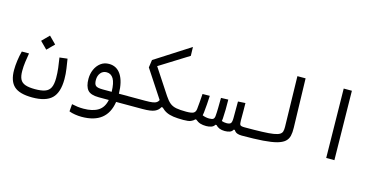

<svg xmlns="http://www.w3.org/2000/svg" viewBox="-85 -1169 3687 1860"><g transform="rotate(15 1758.0 -238.5)"><path d="M282.2 170.9Q153.8 170.9 98.9 120.4Q43.9 69.8 43.9 -40.5Q43.9 -84.5 50.8 -135Q57.6 -185.5 70.3 -232.9H142.6Q134.8 -187.5 128.7 -142.6Q122.6 -97.7 122.6 -52.7Q122.6 0 137.7 30.3Q152.8 60.5 189 73.5Q225.1 86.4 287.1 86.4Q349.1 86.4 386.7 73.2Q424.3 60.1 441.2 25.9Q458 -8.3 458 -71.3Q458 -119.1 451.9 -170.7Q445.8 -222.2 437.5 -271.5L516.1 -280.8Q522.9 -236.3 530.8 -185.1Q538.6 -133.8 538.6 -81.1Q538.6 53.2 477.8 112.1Q417 170.9 282.2 170.9ZM294.4 -311.5 224.1 -381.8 294.4 -452.6 364.7 -381.8Z M793 228.5Q760.3 228.5 726.3 223.1Q692.4 217.8 666.5 207.5L672.4 133.8Q702.6 140.6 730 144Q757.3 147.5 789.6 147.5Q880.9 147.5 935.5 113.8Q990.2 80.1 1005.9 2.4H905.3Q823.2 2.4 792.7 -33.9Q762.2 -70.3 762.2 -145Q762.2 -195.3 781.2 -238.8Q800.3 -282.2 835.4 -309.1Q870.6 -335.9 918.9 -335.9Q996.6 -335.9 1039.6 -269.3Q1082.5 -202.6 1084.5 -81.5L1171.9 -82Q1196.3 -82 1205.1 -73Q1213.9 -64 1213.9 -39.6Q1213.9 -15.6 1202.1 -6.6Q1190.4 2.4 1166 2.4H1079.1Q1044.9 228.5 793 228.5ZM1012.2 -81.1Q1010.3 -169.9 986.1 -210.7Q961.9 -251.5 917 -251.5Q879.9 -251.5 857.2 -223.6Q834.5 -195.8 834.5 -152.8Q834.5 -110.8 852.1 -95.9Q869.6 -81.1 923.3 -81.1Q930.2 -81.1 937.5 -81.1Q944.8 -81.1 952.6 -81.1Q966.8 -81.1 981.7 -81.1Q996.6 -81.1 1012.2 -81.1Z M1752 2.4Q1692.9 2.4 1652.1 -3.4Q1611.3 -9.3 1582.3 -23.4Q1553.2 -37.6 1528.8 -62.5H1516.1Q1501.5 -31.2 1464.8 -14.4Q1428.2 2.4 1343.8 2.4H1166L1171.9 -81.5H1348.1Q1396 -81.5 1422.4 -85.7Q1448.7 -89.8 1461.7 -99.1Q1474.6 -108.4 1481.9 -124L1298.8 -402.8L1309.6 -479.5L1660.2 -704.6L1662.6 -616.2L1373.5 -435.5L1541.5 -179.7Q1568.8 -138.2 1595 -117.2Q1621.1 -96.2 1658.7 -89.1Q1696.3 -82 1757.8 -82Q1769.5 -82 1775.4 -71.3Q1781.2 -60.5 1781.2 -45.9Q1781.2 -18.1 1772 -7.8Q1762.7 2.4 1752 2.4Z M1981 2.4Q1947.8 2.4 1922.4 -5.4Q1897 -13.2 1874 -33.2H1863.3Q1849.6 -16.6 1825.9 -7.1Q1802.2 2.4 1752.4 2.4L1757.8 -82Q1812 -82 1831.8 -93.3Q1851.6 -104.5 1855 -134.8Q1858.9 -167.5 1861.6 -205.1Q1864.3 -242.7 1867.7 -288.6L1940.4 -289.6Q1938 -244.6 1935.3 -203.1Q1932.6 -161.6 1927.7 -120.1Q1925.8 -104 1922.9 -89.4Q1939 -82.5 1956.8 -79.1Q1974.6 -75.7 1990.7 -75.7Q2021 -75.7 2032.2 -84.7Q2043.5 -93.8 2045.4 -118.7Q2048.3 -150.4 2049.1 -199Q2049.8 -247.6 2050.3 -298.3L2123 -300.8Q2124 -251 2123.3 -200.4Q2122.6 -149.9 2119.6 -109.4Q2118.7 -96.7 2116.2 -84Q2139.2 -75.7 2164.6 -75.7Q2196.8 -75.7 2207.3 -88.9Q2217.8 -102.1 2217.8 -141.6Q2217.8 -179.2 2218 -217.8Q2218.3 -256.3 2218.3 -307.1L2292 -311.5Q2293 -269.5 2293 -232.7Q2293 -195.8 2293 -164.1Q2293 -156.7 2293 -149.7Q2293 -142.6 2293 -135.7Q2293 -103 2300.5 -92.5Q2308.1 -82 2343.8 -82Q2362.3 -82 2370.4 -71.8Q2378.4 -61.5 2378.4 -45.4Q2378.4 -17.1 2366.9 -7.3Q2355.5 2.4 2337.9 2.4Q2311 2.4 2291.5 -5.1Q2272 -12.7 2259.8 -33.2H2249Q2238.3 -12.2 2216.3 -4.9Q2194.3 2.4 2167 2.4Q2136.2 2.4 2114 -6.8Q2091.8 -16.1 2076.7 -33.2H2065.9Q2055.2 -13.7 2031.7 -5.6Q2008.3 2.4 1981 2.4Z M2337.9 2.4Q2310.1 2.4 2310.1 -41Q2310.1 -64.9 2319.6 -73.5Q2329.1 -82 2343.8 -82Q2451.7 -82 2521.7 -84.5Q2591.8 -86.9 2632.8 -93.5Q2673.8 -100.1 2693.1 -111.8Q2712.4 -123.5 2717.5 -142.1Q2722.7 -160.6 2722.2 -187L2710.9 -693.4H2793L2806.2 -200.2Q2807.6 -153.8 2799.6 -119.6Q2791.5 -85.4 2765.6 -62Q2739.7 -38.6 2688.2 -24.4Q2636.7 -10.3 2551.3 -3.9Q2465.8 2.4 2337.9 2.4Z M3185.5 0 3175.3 -693.4H3257.3L3267.6 0Z"/></g></svg>

Font: Cascadia Code PL SemiLight
Style: Regular
Weight: 350
Monospace: yes
Designer: Aaron Bell
Foundry: Saja Typeworks
Version: Version 2404.023; ttfautohint (v1.8.4)